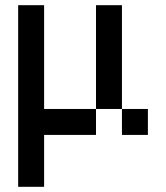

<svg xmlns="http://www.w3.org/2000/svg" viewBox="-20 -520 640 740"><path d="M50 200V-500H150V-100H350V-500H450V-100H550V0H450V-100H350V0H150V200Z"/></svg>

Font: Matrix Sans
Style: Regular
Weight: 400
Designer: Brad Neil
Version: Version 1.100